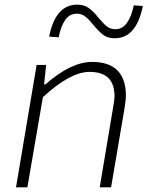

<svg xmlns="http://www.w3.org/2000/svg" viewBox="-20 -808 636 828"><path d="M138 -528H179L170 -444H176Q286 -541 377 -541Q523 -541 523 -394Q523 -379 517 -341L459 0H410L466 -334Q474 -380 474 -391Q474 -446 447 -472Q420 -498 366 -498Q283 -498 165 -389L98 0H49ZM383 -700Q364 -724 348 -736.5Q332 -749 311 -749Q280 -749 261 -721.5Q242 -694 233 -647L192 -650Q219 -788 313 -788Q343 -788 363.5 -773Q384 -758 405 -731Q426 -706 441 -694Q456 -682 478 -682Q508 -682 527.5 -709.5Q547 -737 557 -785L596 -782Q568 -643 475 -643Q445 -643 426 -657Q407 -671 383 -700Z"/></svg>

Font: Nebula Sans Light
Style: Regular
Weight: 300
Italic angle: -9°
Designer: Paul D. Hunt for Adobe (as Source Sans)
Foundry: Nebula Entertainment & Broadcasting LLC
Version: Version 1.010